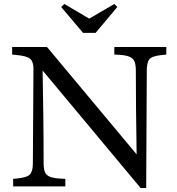

<svg xmlns="http://www.w3.org/2000/svg" viewBox="-20 -936 890 964"><path d="M686 8 194 -582Q196 -466 197.5 -351.5Q199 -237 199 -116Q199 -90 205 -73.5Q211 -57 229.5 -49Q248 -41 287 -39L308 -38V0H46V-38L67 -40Q117 -45 131 -61Q145 -77 145 -116L148 -592Q148 -625 132 -640Q116 -655 62 -660L41 -662V-700H216L666 -161Q664 -286 663 -386.5Q662 -487 662 -582Q662 -609 656 -625.5Q650 -642 631.5 -650.5Q613 -659 575 -661L554 -662V-700H815V-662L794 -660Q744 -655 730.5 -639Q717 -623 717 -582L714 8ZM397 -771 287 -901 303 -916 427 -843H429L554 -916L569 -901L460 -771Z"/></svg>

Font: Hedvig Letters Serif 14pt
Style: Regular
Weight: 400
Designer: Alexander Örn & Tor Weibull
Foundry: Kanon Foundry
Version: Version 1.000; ttfautohint (v1.8.4.7-5d5b)